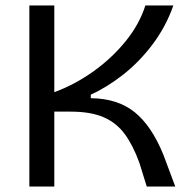

<svg xmlns="http://www.w3.org/2000/svg" viewBox="-20 -680 698 700"><path d="M87 0V-660H178V-344Q252 -371 319.5 -419Q387 -467 437.5 -529Q488 -591 510 -660H612Q585 -583 536.5 -518.5Q488 -454 428.5 -407.5Q369 -361 311 -335V-322Q409 -321 471 -271Q533 -221 576 -115L619 0H515L488 -87Q465 -150 435 -191Q405 -232 358 -252.5Q311 -273 238 -273H178V0Z"/></svg>

Font: Bricolage Grotesque 12pt
Style: Regular
Weight: 400
Designer: Mathieu Triay
Foundry: Atelier Triay
Version: Version 1.001; ttfautohint (v1.8.4.7-5d5b);gftools[0.9.33.de